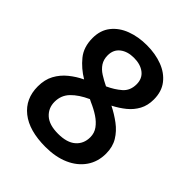

<svg xmlns="http://www.w3.org/2000/svg" viewBox="-204 -846 979 979"><g transform="rotate(45 286.0 -356.5)"><path d="M286 -723Q348 -723 398 -704Q448 -685 477.5 -647Q507 -609 507 -552Q507 -509 489.5 -476.5Q472 -444 442.5 -420Q413 -396 376 -377Q416 -357 451.5 -330.5Q487 -304 508.5 -268.5Q530 -233 530 -185Q530 -126 499.5 -82Q469 -38 414.5 -14Q360 10 287 10Q169 10 105 -41Q41 -92 41 -181Q41 -230 60.5 -266Q80 -302 112.5 -328.5Q145 -355 183 -373Q133 -403 98.5 -445.5Q64 -488 64 -553Q64 -609 94 -647Q124 -685 174.5 -704Q225 -723 286 -723ZM157 -186Q157 -141 189 -112Q221 -83 285 -83Q349 -83 381.5 -111.5Q414 -140 414 -187Q414 -217 397 -240.5Q380 -264 352 -282.5Q324 -301 289 -316L275 -323Q220 -298 188.5 -265.5Q157 -233 157 -186ZM285 -631Q239 -631 210 -608.5Q181 -586 181 -545Q181 -515 195 -493.5Q209 -472 233.5 -456.5Q258 -441 287 -427Q329 -446 359.5 -472.5Q390 -499 390 -545Q390 -586 361 -608.5Q332 -631 285 -631Z"/></g></svg>

Font: Noto Sans Sundanese SemiBold
Style: Regular
Weight: 600
Version: Version 2.003